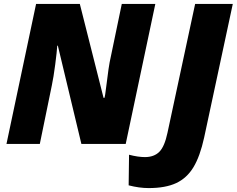

<svg xmlns="http://www.w3.org/2000/svg" viewBox="-20 -734 1207 979"><path d="M164 -714H387L508 -235H512Q515 -234 524 -310Q535 -398 539 -416L601 -714H772L621 0H395L275 -501H272Q270 -470 261.5 -404.5Q253 -339 244 -297L183 0H13ZM636 211 638 55Q684 67 719 67Q765 67 792 40.5Q819 14 834 -57L975 -714H1167L1021 -33Q1000 63 966.5 118.5Q933 174 878.5 199.5Q824 225 738 225Q690 225 636 211Z"/></svg>

Font: Noto Sans Display Black
Style: Italic
Weight: 900
Italic angle: -12°
Designer: Monotype Design team
Foundry: Monotype Imaging Inc.
Version: Version 1.000